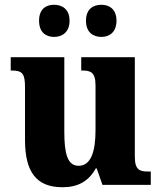

<svg xmlns="http://www.w3.org/2000/svg" viewBox="-20 -776 678 806"><path d="M406 -621C437 -621 469 -639 469 -689C469 -739 437 -756 406 -756C372 -756 341 -739 341 -689C341 -639 372 -621 406 -621ZM207 -621C239 -621 272 -639 272 -689C272 -739 239 -756 207 -756C174 -756 144 -739 144 -689C144 -639 174 -621 207 -621ZM242 10C305 10 351 -13 382 -69H386L410 0H613V-56H603C569 -56 546 -60 546 -118V-536H321V-480H324C358 -480 381 -475 381 -418V-230C381 -138 361 -80 310 -80C263 -80 250 -132 250 -222V-536H25V-480H29C75 -480 85 -466 85 -409V-188C85 -54 133 10 242 10Z"/></svg>

Font: Noto Serif Tamil SemiCondensed ExtraBold
Style: Italic
Weight: 800
Width: 4
Italic angle: -12°
Designer: Indian Type Foundry, Tom Grace, and the Monotype Design Team
Foundry: Monotype Imaging Inc.
Version: Version 2.003